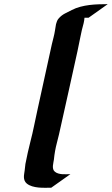

<svg xmlns="http://www.w3.org/2000/svg" viewBox="-20 -755 531 911"><path d="M223.1 135.7Q210.4 135.7 194.6 136Q178.7 136.2 162.8 134.8Q147 133.3 132.3 128.9Q117.7 124.5 106.9 115.7Q99.6 109.4 96.7 101.8Q93.8 94.2 93.5 86.2Q93.3 78.1 94.7 69.6Q96.2 61 97.2 52.7Q98.1 44.9 98.9 37.6Q99.6 30.3 100.6 22.9Q106 -4.4 111.8 -31Q117.7 -57.6 124.5 -84Q134.3 -121.6 141.8 -158.7Q149.4 -195.8 157.7 -233.4L226.1 -545.4Q230 -561.5 234.1 -577.6Q238.3 -593.8 240.7 -609.4Q242.2 -616.7 243.2 -624.8Q244.1 -632.8 245.8 -640.4Q247.6 -647.9 250.7 -655.3Q253.9 -662.6 259.3 -668.5Q272 -682.6 288.1 -690.9Q304.2 -699.2 320.8 -707.5Q339.8 -717.3 361.1 -722.9Q382.3 -728.5 404.3 -731.2Q426.3 -733.9 448.5 -734.6Q470.7 -735.4 491.2 -735.4L400.4 -670.9H380.9Q379.9 -664.6 379.4 -658.2Q378.9 -651.9 377 -645.5Q367.7 -612.8 361.3 -579.1Q355 -545.4 347.7 -512.7Q328.1 -422.9 308.3 -334.2Q288.6 -245.6 268.6 -156.2Q260.3 -116.7 250 -77.6Q239.7 -38.6 235.8 2Q234.9 8.8 233.2 16.6Q231.4 24.4 231 32Q230.5 39.6 232.2 46.9Q233.9 54.2 240.2 59.6Q247.1 65.4 256.3 68.1Q265.6 70.8 275.6 71.5Q285.6 72.3 295.7 71.8Q305.7 71.3 314 71.3Z"/></svg>

Font: Autopia Bold Italic
Style: Bold Italic
Weight: 700
Italic angle: -104°
Designer: Antoine Gelgon
Foundry: Antoine Gelgon
Version: V.1.0